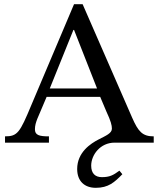

<svg xmlns="http://www.w3.org/2000/svg" viewBox="-20 -682 759 918"><path d="M438 216C498 216 527 190 565 151L551 134C521 156 504 165 467 165C435 165 416 147 416 110C416 59 459 0 528 0H715V-30C661 -30 641 -53 612 -119L375 -662H334L130 -180C75 -48 64 -30 4 -30V0H214V-30C167 -30 147 -36 147 -64C147 -82 152 -97 158 -113L203 -219H459L489 -148C510 -103 515 -83 515 -67C515 -45 488 -34 451 -15C414 4 349 46 349 126C349 185 385 216 438 216ZM218 -259 331 -539H334L444 -259Z"/></svg>

Font: STIX Two Text
Style: Regular
Weight: 400
Designer: Ross Mills, John Hudson & Paul Hanslow, Tiro Typeworks Ltd; with prior portions MicroPress Inc., and Coen Hoffman.
Foundry: Tiro Typeworks Ltd
Version: Version 2.13 b171